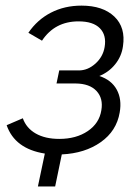

<svg xmlns="http://www.w3.org/2000/svg" viewBox="-20 -549 487 690"><path d="M421.9 -382.8Q417 -346.7 394 -318.1Q371.1 -289.6 336.9 -275.9Q380.4 -261.7 399.4 -227.1Q418.5 -192.4 410.2 -145Q398.9 -78.1 342 -38.1Q285.2 2 202.1 5.9L178.2 121.1H116.2L141.1 2.9Q33.2 -14.2 3.9 -99.1L62 -124Q74.7 -88.4 108.6 -69.1Q142.6 -49.8 192.9 -49.8Q253.9 -49.8 295.4 -77.9Q336.9 -106 344.2 -152.8Q351.6 -195.3 326.9 -221.9Q302.2 -248.5 252 -249H183.1L192.9 -295.9H263.2Q295.4 -295.9 322.8 -320.3Q350.1 -344.7 356 -379.9Q363.3 -422.4 339.1 -447.3Q314.9 -472.2 262.2 -472.2Q176.8 -472.2 130.9 -402.8L82 -431.2Q113.8 -478 162.8 -503.4Q211.9 -528.8 272.9 -528.8Q349.6 -528.8 390.9 -489.5Q432.1 -450.2 421.9 -382.8Z"/></svg>

Font: Rawline
Style: Italic
Weight: 400
Italic angle: -12°
Designer: Matt McInerney, Pablo Impallari, Rodrigo Fuenzalida
Foundry: Matt McInerney, Pablo Impallari, Rodrigo Fuenzalida
Version: Version 4.020;PS 004.020;hotconv 1.0.88;makeotf.lib2.5.64775